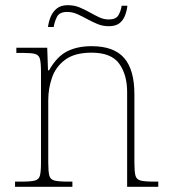

<svg xmlns="http://www.w3.org/2000/svg" viewBox="-20 -720 657 740"><path d="M38 0V-20H61Q98 -20 114 -24Q130 -28 134 -43.5Q138 -59 138 -94V-442Q138 -477 134 -492.5Q130 -508 115.5 -512Q101 -516 71 -516H43V-536H162L165 -449H169Q199 -502 238.5 -522Q278 -542 333 -542Q419 -542 458.5 -496.5Q498 -451 498 -357V-94Q498 -59 502 -43.5Q506 -28 522.5 -24Q539 -20 575 -20H590V0H470V-365Q470 -432 439.5 -474.5Q409 -517 333 -517Q268 -517 231.5 -490Q195 -463 180.5 -421Q166 -379 166 -334V-94Q166 -59 170 -43.5Q174 -28 190.5 -24Q207 -20 243 -20H259V0ZM399 -619Q376 -619 355.5 -627.5Q335 -636 316 -646.5Q297 -657 278 -665.5Q259 -674 239 -674Q209 -674 199.5 -655Q190 -636 187 -616H165Q167 -634 174.5 -653.5Q182 -673 198 -686.5Q214 -700 241 -700Q266 -700 286.5 -691.5Q307 -683 325.5 -672.5Q344 -662 362 -653.5Q380 -645 399 -645Q427 -645 436.5 -661.5Q446 -678 449 -698H471Q469 -679 462 -660.5Q455 -642 440.5 -630.5Q426 -619 399 -619Z"/></svg>

Font: Noto Rashi Hebrew Thin
Style: Regular
Weight: 250
Version: Version 1.006